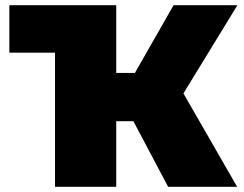

<svg xmlns="http://www.w3.org/2000/svg" viewBox="-20 -720 941 740"><path d="M687 -360 894 0H628L494 -253H428V0H192V-517H16V-700H428V-439H500L649 -700H895Z"/></svg>

Font: Montserrat Alternates Black
Style: Regular
Weight: 900
Designer: Julieta Ulanovsky
Foundry: Julieta Ulanovsky
Version: Version 7.200